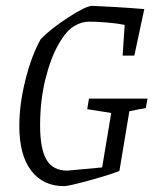

<svg xmlns="http://www.w3.org/2000/svg" viewBox="-20 -627 533 656"><path d="M478 -258 422 -247 388 -43Q356 -30 285 -10.5Q214 9 199 9Q127 9 86.5 -44Q46 -97 46 -197Q46 -271 67 -354.5Q88 -438 119 -493Q151 -527 212.5 -567Q274 -607 295 -607Q323 -606 373.5 -603Q424 -600 473 -596L439 -437H399L406 -542Q382 -547 347 -550Q312 -553 285 -553Q258 -553 234 -538Q208 -524 180.5 -476.5Q153 -429 135 -356Q117 -283 117 -199Q117 -118 139 -81Q161 -44 210 -44L329 -55L360 -241L278 -254L284 -290H484Z"/></svg>

Font: Grenze Light
Style: Italic
Weight: 300
Italic angle: -10°
Designer: Renata Polastri
Foundry: Omnibus-Type
Version: Version 1.002; ttfautohint (v1.8)